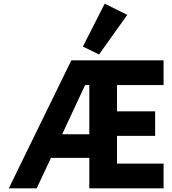

<svg xmlns="http://www.w3.org/2000/svg" viewBox="-20 -1027 940 1047"><path d="M258 -166 180 0H28L369 -698H872V-563H618V-420H826V-286H618V-135H872V0H467V-166ZM319 -295H467V-563H444ZM520 -730 432 -773 551 -1007 674 -946Z"/></svg>

Font: iA Writer Duo V
Style: Regular
Weight: 400
Designer: Mike Abbink, Paul van der Laan, Pieter van Rosmalen, Oliver Reichenstein
Foundry: Information Architects Inc.
Version: Version 2.000